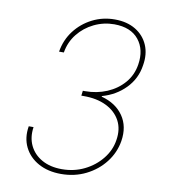

<svg xmlns="http://www.w3.org/2000/svg" viewBox="-83 -808 780 888"><g transform="rotate(10 306.5 -363.5)"><path d="M262.7 9.8Q201.7 9.8 156.7 -14.9Q111.8 -39.6 90.3 -83Q68.8 -126.5 78.1 -181.6H100.6Q93.3 -132.8 111.6 -94.7Q129.9 -56.6 168.9 -34.7Q208 -12.7 262.7 -12.7Q320.3 -12.7 368.7 -36.6Q417 -60.5 449 -100.6Q481 -140.6 488.3 -188.5Q497.1 -241.2 476.1 -280.5Q455.1 -319.8 410.4 -341.8Q365.7 -363.8 303.7 -363.3H293L295.9 -386.7H306.6Q361.3 -386.7 408.7 -406.7Q456.1 -426.8 487.8 -463.6Q519.5 -500.5 527.3 -550.8Q538.6 -621.6 501.5 -668Q464.4 -714.4 386.7 -714.8Q336.4 -714.8 291.7 -693.1Q247.1 -671.4 217 -633.5Q187 -595.7 178.7 -545.9H156.2Q165.5 -602.1 198.2 -645Q231 -688 279.5 -712.6Q328.1 -737.3 384.8 -737.3Q442.4 -737.3 482.7 -712.9Q522.9 -688.5 541 -646.5Q559.1 -604.5 549.8 -550.8Q540.5 -487.3 496.1 -441.7Q451.7 -396 386.7 -377.9V-375Q454.6 -356.9 488.8 -307.6Q522.9 -258.3 511.7 -188.5Q502.4 -132.8 467.5 -87.9Q432.6 -43 379.6 -16.6Q326.7 9.8 262.7 9.8Z"/></g></svg>

Font: Inter Tight Thin
Style: Italic
Weight: 250
Italic angle: -9.39999°
Designer: Rasmus Andersson
Foundry: rsms
Version: Version 3.004